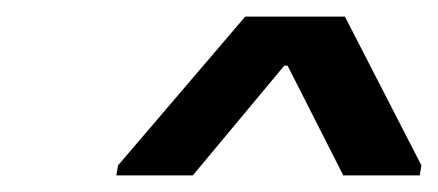

<svg xmlns="http://www.w3.org/2000/svg" viewBox="-20 -778 527 231"><path d="M122 -579 275 -758H395L487 -579L485 -567H393L326 -699H322L212 -567H120Z"/></svg>

Font: Be Vietnam Medium
Style: Italic
Weight: 500
Italic angle: -9.444°
Designer: Gabriel Lam
Foundry: TypeRant
Version: Version 3.000